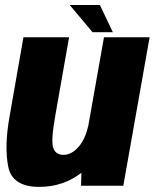

<svg xmlns="http://www.w3.org/2000/svg" viewBox="-20 -745 620 770"><path d="M305 0 306.5 -52Q233 4.5 138 4.5Q29 4.5 13 -76.5Q-3 -157.5 18 -276L74 -595.5H257L202 -283Q184 -182 193.2 -153Q202.5 -124 234.5 -124Q268.5 -124 297.5 -159Q322.5 -189.5 334 -240L397 -595.5H580L474.5 0ZM351 -616 259.5 -725H380.5L432.5 -616Z"/></svg>

Font: Anybody ExtraBold
Style: Italic
Weight: 800
Italic angle: -10°
Designer: Tyler Finck
Foundry: Etcetera Type Company
Version: Version 1.010; ttfautohint (v1.8.3) -l 8 -r 50 -G 200 -x 14 